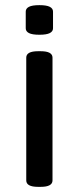

<svg xmlns="http://www.w3.org/2000/svg" viewBox="-20 -724 305 746"><path d="M133 -589Q105 -589 92.5 -595.5Q80 -602 80 -614V-679Q80 -691 92.5 -697.5Q105 -704 133 -704Q161 -704 173.5 -697.5Q186 -691 186 -679V-614Q186 -602 173.5 -595.5Q161 -589 133 -589ZM128 2Q82 2 82 -23V-500Q82 -525 128 -525H138Q184 -525 184 -500V-23Q184 2 138 2Z"/></svg>

Font: Asap Medium
Style: Regular
Weight: 500
Designer: Pablo Cosgaya
Foundry: Omnibus-Type
Version: Version 3.001; ttfautohint (v1.8.3)